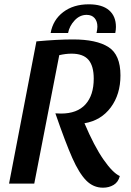

<svg xmlns="http://www.w3.org/2000/svg" viewBox="-20 -852 606 891"><path d="M319 -669Q428 -669 483.5 -633.5Q539 -598 539 -502Q539 -414 494 -353.5Q449 -293 372 -280Q417 -174 460 -112Q503 -50 536 -35Q529 -7 507.5 6Q486 19 458 19Q413 19 380 -14.5Q347 -48 315.5 -119Q284 -190 237 -326Q249 -325 263 -325Q338 -325 376.5 -367.5Q415 -410 415 -487Q415 -546 390.5 -574.5Q366 -603 312 -603Q285 -603 255 -596L139 0H22L149 -660Q246 -669 319 -669ZM432 -728Q432 -753 419 -768Q406 -783 382 -783Q350 -783 326 -757Q302 -731 296 -699H215Q226 -760 273.5 -796Q321 -832 392 -832Q454 -832 486 -804.5Q518 -777 518 -727Q518 -714 515 -699H428Q432 -718 432 -728Z"/></svg>

Font: Sansita
Style: Italic
Weight: 400
Italic angle: -11°
Designer: Pablo Cosgaya
Foundry: Omnibus-Type
Version: Version 1.006